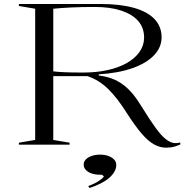

<svg xmlns="http://www.w3.org/2000/svg" viewBox="-20 -728 940 966"><path d="M816 15Q785 15 755 -1.5Q725 -18 692.5 -56Q660 -94 620 -156Q570 -236 523.5 -281Q477 -326 420 -345H248V-24L330 -10V0H75V-10L157 -24V-684L75 -698V-708H484Q583 -708 652 -689Q721 -670 757 -632.5Q793 -595 793 -540Q793 -490 755 -450Q717 -410 646 -385Q575 -360 477 -354V-348Q512 -344 542 -333Q572 -322 598 -303Q624 -284 647 -256.5Q670 -229 693 -191Q733 -126 762 -86Q791 -46 814 -28Q837 -10 858 -8Q873 -7 887 -11V-1Q876 4 863.5 8Q851 12 838.5 13.5Q826 15 816 15ZM398 -363Q466 -363 522 -375.5Q578 -388 619 -411.5Q660 -435 682.5 -467.5Q705 -500 705 -539Q705 -588 675.5 -622Q646 -656 590.5 -674.5Q535 -693 457 -693Q391 -693 339 -690.5Q287 -688 248 -684V-369Q271 -366 307 -364.5Q343 -363 398 -363ZM430 218 424 208Q441 202 456 194.5Q471 187 483.5 178Q496 169 503 160L493 151H481Q458 151 440 144.5Q422 138 411.5 126.5Q401 115 401 100Q401 85 412.5 73.5Q424 62 443 56Q462 50 484 50Q506 50 524.5 56.5Q543 63 554 74.5Q565 86 565 102Q565 120 555 137Q545 154 527 169Q509 184 484.5 196Q460 208 430 218Z"/></svg>

Font: Kalnia SemiExpanded Light
Style: Regular
Weight: 300
Width: 6
Designer: Frida Medrano
Foundry: Frida Medrano
Version: Version 1.105